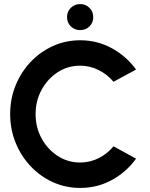

<svg xmlns="http://www.w3.org/2000/svg" viewBox="-20 -911 739 944"><path d="M374 13Q303 13 240.5 -15.2Q178 -43.5 130.8 -93.5Q83.5 -143.5 56.8 -209.2Q30 -275 30 -350Q30 -425.5 56.8 -491.2Q83.5 -557 130.8 -606.8Q178 -656.5 240.5 -684.8Q303 -713 374 -713Q459 -713 530.5 -673.5Q602 -634 649 -569L538 -509Q508 -545 465.2 -566.5Q422.5 -588 374 -588Q313 -588 263.5 -555.8Q214 -523.5 184.5 -469.5Q155 -415.5 155 -350Q155 -284.5 184.5 -230.5Q214 -176.5 263.8 -144.2Q313.5 -112 374 -112Q423 -112 465.8 -133.8Q508.5 -155.5 538 -191.5L649 -131Q602 -65.5 530.5 -26.2Q459 13 374 13ZM374.5 -763Q347 -763 328.2 -781.2Q309.5 -799.5 309.5 -827Q309.5 -854 328.2 -872.5Q347 -891 374.5 -891Q401 -891 419.8 -872.5Q438.5 -854 438.5 -827Q438.5 -799.5 420 -781.2Q401.5 -763 374.5 -763Z"/></svg>

Font: Urbanist
Style: Bold
Weight: 700
Designer: Corey Hu
Foundry: Corey Hu
Version: Version 1.330; ttfautohint (v1.8.4.7-5d5b)